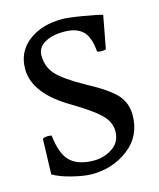

<svg xmlns="http://www.w3.org/2000/svg" viewBox="-106 -754 702 848"><g transform="rotate(-15 245.0 -330.0)"><path d="M252 -622Q197 -622 163 -602Q129 -582 129 -546Q129 -492 163.5 -456Q198 -420 281 -374Q382 -320 416 -281.5Q450 -243 450 -189Q450 -93 378 -37.5Q306 18 210 18Q175 18 120.5 4.5Q66 -9 35 -28L40 -189Q48 -195 64 -195Q73 -195 81 -193Q91 -104 128 -71Q165 -38 234 -38Q281 -38 319.5 -64Q358 -90 358 -139Q358 -182 322.5 -216.5Q287 -251 200 -303Q44 -394 44 -507Q44 -585 104 -631.5Q164 -678 258 -678Q286 -678 352 -667Q418 -656 439 -649L411 -499Q405 -496 391 -496Q377 -496 371 -500Q365 -570 335.5 -596Q306 -622 252 -622Z"/></g></svg>

Font: Darwin Serif Regular ALPHA
Style: Regular
Weight: 400
Designer: Emily de Oliveira Santos
Version: Version 0.1